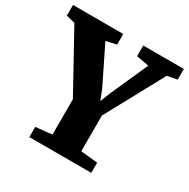

<svg xmlns="http://www.w3.org/2000/svg" viewBox="-188 -895 1031 1047"><g transform="rotate(30 327.0 -371.5)"><path d="M234 -75V-297.5L33 -662L-22.5 -676V-743H294V-676L228.5 -661.5L343.5 -427.5L368.5 -363.5L394 -427.5L498.5 -661.5L420 -676V-743H675.5V-676L613 -663.5L415.5 -299.5V-74.5L521.5 -64V0H131.5V-64Z"/></g></svg>

Font: Merriweather 24pt Black
Style: Regular
Weight: 900
Designer: Eben Sorkin
Foundry: Eben Sorkin
Version: Version 2.100